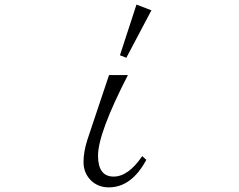

<svg xmlns="http://www.w3.org/2000/svg" viewBox="-20 -850 1040 834"><path d="M453.6 -523.9H535.6Q405.8 -271.5 405.8 -173.8Q405.8 -83 473.6 -83Q537.6 -83 597.7 -171.9L615.7 -155.8Q551.3 -36.1 452.6 -36.1Q404.3 -36.1 372.6 -68.8Q342.8 -100.6 342.8 -146Q342.8 -191.4 359.9 -244.1ZM572.8 -830.1 637.7 -805.2 528.8 -599.1 501 -609.9Z"/></svg>

Font: I.Ming
Style: Regular
Weight: 400
Designer: Ichiten Fonts Project
Version: Version 6.11; Dec 27, 2019